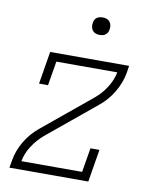

<svg xmlns="http://www.w3.org/2000/svg" viewBox="-82 -780 664 841"><g transform="rotate(10 250.0 -359.5)"><path d="M18 0 24 -33Q31 -77 55.5 -118.5Q80 -160 117 -190L225 -279L333 -368Q363 -393 383.5 -425.5Q404 -458 411 -493H140L122 -385H82L106 -530H457L452 -497Q444 -453 419.5 -411.5Q395 -370 358 -340L250 -251L142 -162Q113 -137 92 -104.5Q71 -72 65 -37H335L353 -145H393L369 0ZM306 -641Q297 -641 288.5 -644Q280 -647 274.5 -654Q269 -661 267.5 -670.5Q266 -680 268 -690Q269 -696 272 -702Q275 -708 281 -712Q287 -716 293.5 -717.5Q300 -719 306 -719Q316 -719 324.5 -716Q333 -713 338.5 -706Q344 -699 345.5 -689.5Q347 -680 345 -670Q344 -664 340.5 -658Q337 -652 331.5 -648Q326 -644 319.5 -642.5Q313 -641 306 -641Z"/></g></svg>

Font: Iosevka Curly Slab XLtObl
Style: Regular
Weight: 200
Italic angle: -9°
Monospace: yes
Designer: Belleve Invis
Foundry: Belleve Invis
Version: Version 11.1.0; ttfautohint (v1.8.3)